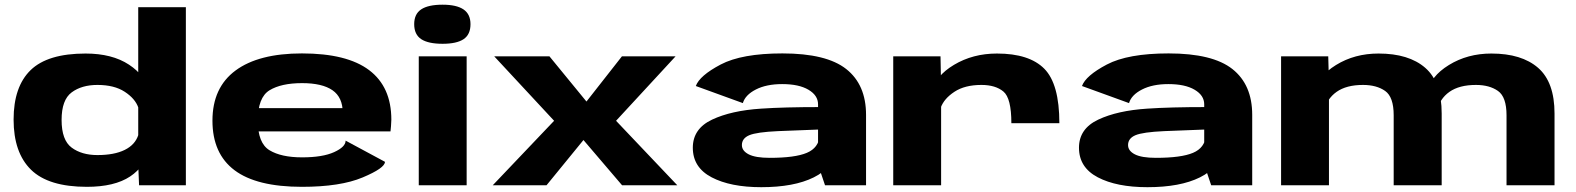

<svg xmlns="http://www.w3.org/2000/svg" viewBox="-20 -770 6552 798"><path d="M341 6.5Q181.5 6.5 109 -64.5Q36.5 -135.5 36.5 -273Q36.5 -410 107.5 -478.8Q178.5 -547.5 335.5 -547.5Q446 -547.5 516.2 -501.2Q586.5 -455 596 -389.5L555 -322.5Q542 -360 498.5 -388.5Q455 -417 385 -417Q319.5 -417 277.8 -386Q236 -355 236 -271.5Q236 -187.5 277.8 -156.5Q319.5 -125.5 385 -125.5Q455 -125.5 498.5 -147Q542 -168.5 555 -209.5L596 -151.5Q585.5 -79.5 520.8 -36.5Q456 6.5 341 6.5ZM558 0 554.5 -84V-740H752.5V0Z M1580 -97.5Q1580 -71.5 1487.2 -32.5Q1394.5 6.5 1235 6.5Q1046.5 6.5 954.8 -62.5Q863 -131.5 863 -268.5Q863 -406 959 -477Q1055 -548 1235 -548Q1422 -548 1514.2 -478.5Q1606.5 -409 1606.5 -272.5Q1605.5 -243.5 1603 -224H1033.5V-320.5H1415L1404.5 -301.5Q1404.5 -365.5 1361.8 -395Q1319 -424.5 1235.5 -424.5Q1149 -424.5 1100.2 -394.8Q1051.5 -365 1051.5 -268.5Q1051.5 -175 1100.2 -145.5Q1149 -116 1235.5 -116Q1321 -116 1368.8 -137.8Q1416.5 -159.5 1416.5 -185.5L1580 -97.5Z M1819.5 -588Q1760 -588 1730.8 -607.2Q1701.5 -626.5 1701.5 -669.5Q1701.5 -712 1730.8 -731.2Q1760 -750.5 1819.5 -750.5Q1877.5 -750.5 1906.5 -730.8Q1935.5 -711 1935.5 -669.5Q1935.5 -626.5 1906.8 -607.2Q1878 -588 1819.5 -588ZM1720.5 -536H1919.5V0H1720.5Z M2034 -536H2263.5L2417.5 -348L2565 -536H2788L2540.5 -268L2795 0H2565.5L2405 -188L2251.5 0H2028L2283 -268Z M3380 -86V-336.5Q3380 -373.5 3340.2 -397Q3300.5 -420.5 3231 -420.5Q3165.5 -420.5 3121.5 -398Q3077.5 -375.5 3067.5 -341.5L2872 -412.5Q2887.5 -455.5 2975.2 -501.8Q3063 -548 3232 -548Q3415 -548 3497.2 -483Q3579.5 -418 3579.5 -292.5V0H3409ZM3456 -152.5Q3444.5 -73.5 3362.2 -32.8Q3280 8 3144 8Q3016 8 2937.8 -33Q2859.5 -74 2859.5 -156Q2859.5 -235 2939.5 -272.8Q3019.5 -310.5 3143.5 -318.5Q3237.5 -325 3392.5 -325V-232Q3285.5 -228 3213.5 -225Q3125 -221 3094.2 -208Q3063.5 -195 3063.5 -167Q3063.5 -143 3091.8 -128.5Q3120 -114 3179 -114Q3284.5 -114 3333.5 -134.8Q3382.5 -155.5 3387 -206.5Z M4183.5 -258Q4183.5 -362 4150.5 -389.5Q4117.5 -417 4059 -417Q3990 -417 3946.8 -388.5Q3903.5 -360 3890 -322.5L3855.5 -389.5Q3866.5 -453.5 3945 -500.5Q4023.5 -547.5 4123.5 -547.5Q4258 -547.5 4320.5 -484.2Q4383 -421 4383 -258H4183.5ZM3692.5 -536H3889L3891.5 -405.5V0H3692.5Z M4985 -86V-336.5Q4985 -373.5 4945.2 -397Q4905.5 -420.5 4836 -420.5Q4770.5 -420.5 4726.5 -398Q4682.5 -375.5 4672.5 -341.5L4477 -412.5Q4492.5 -455.5 4580.2 -501.8Q4668 -548 4837 -548Q5020 -548 5102.2 -483Q5184.5 -418 5184.5 -292.5V0H5014ZM5061 -152.5Q5049.5 -73.5 4967.2 -32.8Q4885 8 4749 8Q4621 8 4542.8 -33Q4464.5 -74 4464.5 -156Q4464.5 -235 4544.5 -272.8Q4624.5 -310.5 4748.5 -318.5Q4842.5 -325 4997.5 -325V-232Q4890.5 -228 4818.5 -225Q4730 -221 4699.2 -208Q4668.5 -195 4668.5 -167Q4668.5 -143 4696.8 -128.5Q4725 -114 4784 -114Q4889.5 -114 4938.5 -134.8Q4987.5 -155.5 4992 -206.5Z M6241.5 -291Q6241.5 -367 6206 -392Q6170.5 -417 6114.5 -417Q6045 -417 6004.2 -388.2Q5963.5 -359.5 5950.5 -306L5913 -386Q5924.5 -452 6002 -499.8Q6079.5 -547.5 6178.5 -547.5Q6304.5 -547.5 6372.8 -488Q6441 -428.5 6441 -298V0H6241.5ZM5772.5 -291Q5772.5 -367 5737 -392Q5701.5 -417 5645 -417Q5576 -417 5535.2 -388.2Q5494.5 -359.5 5481.5 -306L5444 -386Q5455.5 -452 5532.8 -499.8Q5610 -547.5 5709.5 -547.5Q5835.5 -547.5 5903.8 -488Q5972 -428.5 5972 -298V0H5772.5ZM5304.5 -536H5500.5L5503.5 -426V0H5304.5Z"/></svg>

Font: Anybody Wide
Style: Bold
Weight: 700
Width: 7
Designer: Tyler Finck
Foundry: Etcetera Type Company
Version: Version 1.000; ttfautohint (v1.8)